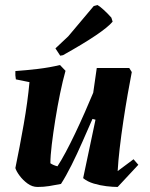

<svg xmlns="http://www.w3.org/2000/svg" viewBox="-20 -730 595 762"><path d="M129 12Q108 12 89.5 -1.5Q71 -15 58 -32.5Q45 -50 41 -63Q58 -145 74 -236Q90 -327 97 -404L43 -415Q40 -431 41 -448Q84 -451 130.5 -456.5Q177 -462 218 -472L240 -449Q229 -410 218.5 -359Q208 -308 199.5 -255Q191 -202 185.5 -156.5Q180 -111 180 -82Q192 -74 208 -70Q222 -91 240.5 -125.5Q259 -160 278.5 -201Q298 -242 316.5 -284Q335 -326 350 -362L364 -460H493L503 -444Q496 -408 487 -357Q478 -306 469.5 -249.5Q461 -193 455 -141Q449 -89 447 -51L510 -98L529 -76L447 12Q428 12 402.5 9Q377 6 352 -1.5Q327 -9 310 -23L359 -255L347 -258Q328 -215 307 -167Q286 -119 264 -75Q242 -31 222 0Q197 5 175 8.5Q153 12 129 12ZM219 -509 200 -538 251 -586 352 -706 367 -710Q375 -706 391.5 -691Q408 -676 422 -660L427 -644Q391 -601 230 -511Z"/></svg>

Font: Labrada
Style: Bold Italic
Weight: 700
Italic angle: -7°
Designer: Mercedes Jáuregui
Foundry: Omnibus-Type Team
Version: Version 1.000; ttfautohint (v1.8.4.7-5d5b)